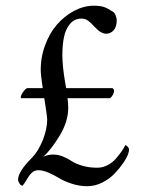

<svg xmlns="http://www.w3.org/2000/svg" viewBox="-20 -641 506 669"><path d="M306.6 -621.1Q330.1 -621.1 343.5 -616.2Q356.9 -611.3 377 -597.7Q380.4 -594.2 383.5 -585.7Q386.7 -577.1 386.7 -570.3Q386.7 -546.4 375.5 -534.9Q364.3 -523.4 349.6 -523.4Q342.3 -523.4 334.2 -527.6Q326.2 -531.7 321.5 -535.9Q316.9 -540 308.8 -548.3Q300.8 -556.6 297.9 -559.6Q287.1 -569.8 280.3 -573Q273.4 -576.2 263.7 -576.2Q239.3 -576.2 223.9 -557.6Q208.5 -539.1 202.9 -511.7Q197.3 -484.4 197.3 -448.2Q197.3 -410.2 207.5 -350.6Q209 -341.8 210.4 -334H372.1Q378.9 -328.6 377.2 -321Q375.5 -313.5 371.3 -307.4Q367.2 -301.3 363.3 -298.8H215.3Q217.8 -278.3 217.8 -265.6Q217.8 -217.8 188.2 -168.9Q158.7 -120.1 130.9 -94.7Q146.5 -102.5 165 -102.5Q182.6 -102.5 199.7 -95.5Q216.8 -88.4 229.7 -79.6Q242.7 -70.8 266.4 -63.7Q290 -56.6 319.3 -56.6Q337.9 -56.6 355.5 -65.9Q373 -75.2 385.5 -90.1Q397.9 -105 405 -115.5Q412.1 -126 417 -135.7Q417.5 -135.7 420.7 -133.5Q423.8 -131.3 426.8 -127.4Q429.7 -123.5 429.7 -120.1Q429.7 -114.3 426.8 -105.5Q422.4 -92.3 410.4 -74.5Q398.4 -56.6 380.4 -37.4Q362.3 -18.1 336.7 -5.1Q311 7.8 284.2 7.8Q256.3 7.8 229.7 -1Q203.1 -9.8 186.5 -20Q169.9 -30.3 149.9 -39.1Q129.9 -47.9 113.3 -47.9Q99.6 -47.9 90.1 -38.3Q80.6 -28.8 72.3 -14.2Q64 0.5 58.6 5.9Q52.7 5.9 47.9 -1.5Q43 -8.8 43 -15.6Q43 -43 91.8 -91.8Q112.8 -112.8 128.7 -151.9Q144.5 -190.9 144.5 -225.6Q144.5 -234.9 134.3 -298.8H53.7Q49.3 -303.2 59.3 -318.6Q69.3 -334 76.2 -334H128.9Q122.6 -377.4 122.1 -389.6Q120.6 -438 136.5 -481.7Q152.3 -525.4 178.5 -555.4Q204.6 -585.4 238.5 -603.3Q272.5 -621.1 306.6 -621.1Z"/></svg>

Font: Amiri
Style: Regular
Weight: 400
Designer: Khaled Hosny
Version: Version 000.108